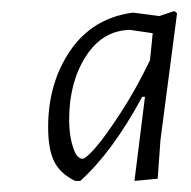

<svg xmlns="http://www.w3.org/2000/svg" viewBox="-20 -667 345 347"><path d="M237 -492Q183 -392 125 -340H116Q89 -353 78 -375Q67 -397 67 -437Q67 -517 107 -575.5Q147 -634 219 -644H222L268 -638L295 -647L300 -643L270 -414L265 -344L223 -340L242 -492ZM105 -451Q105 -427 109.5 -409.5Q114 -392 119 -386Q124 -380 129 -380Q135 -380 152.5 -400Q170 -420 198 -463Q226 -506 251 -558L253 -577L256 -607L215 -613Q165 -612 135 -565Q105 -518 105 -451Z"/></svg>

Font: Alegreya Sans SC Light
Style: Italic
Weight: 300
Italic angle: -7°
Designer: Juan Pablo del Peral
Foundry: Huerta Tipografica
Version: Version 2.007